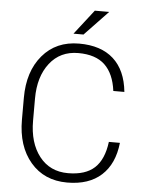

<svg xmlns="http://www.w3.org/2000/svg" viewBox="-60 -948 764 1007"><g transform="rotate(5 322.0 -444.5)"><path d="M589.4 -221.2Q577.6 -109.9 511.7 -49.8Q445.8 10.3 331.5 10.3Q210.4 10.3 138.7 -74Q66.9 -158.2 66.9 -297.4V-413.1Q66.9 -551.8 138.7 -636.5Q210.4 -721.2 331.5 -721.2Q446.8 -721.2 512.5 -661.9Q578.1 -602.5 589.4 -489.3H531.2Q519.5 -579.6 471.2 -625.5Q422.9 -671.4 331.5 -671.4Q236.3 -671.4 180.9 -600.3Q125.5 -529.3 125.5 -414.1V-297.4Q125.5 -180.7 180.9 -109.9Q236.3 -39.1 331.5 -39.1Q423.3 -39.1 471.4 -83.5Q519.5 -127.9 531.2 -221.2ZM397.9 -900.4H473.6L349.6 -770.5H296.9Z"/></g></svg>

Font: Roboto Web
Style: Light
Weight: 300
Designer: Google
Version: Version 1.200310; 2013